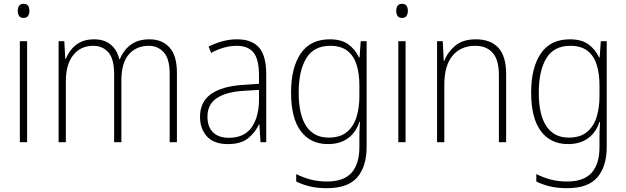

<svg xmlns="http://www.w3.org/2000/svg" viewBox="-20 -745 3281 1006"><path d="M103 -725Q121 -725 127.5 -714.5Q134 -704 134 -688Q134 -672 127 -661.5Q120 -651 103 -651Q87 -651 80 -661.5Q73 -672 73 -688Q73 -704 80 -714.5Q87 -725 103 -725ZM122 -529V0H84V-529Z M764 -539Q829 -539 868 -496.5Q907 -454 907 -363V0H869V-360Q869 -437 838 -471Q807 -505 760 -505Q694 -505 655 -460Q616 -415 616 -324V0H578V-356Q578 -437 547.5 -471Q517 -505 469 -505Q402 -505 363.5 -456Q325 -407 325 -319V0H287V-529H317L322 -437H325Q335 -462 353.5 -485.5Q372 -509 401 -524Q430 -539 473 -539Q527 -539 560.5 -511Q594 -483 605 -435H608Q627 -482 665 -510.5Q703 -539 764 -539Z M1222 -539Q1300 -539 1337.5 -495.5Q1375 -452 1375 -355V0H1345L1339 -94H1337Q1318 -52 1280.5 -21Q1243 10 1174 10Q1101 10 1064.5 -30Q1028 -70 1028 -133Q1028 -212 1086 -252.5Q1144 -293 1251 -300L1337 -306V-349Q1337 -434 1308.5 -469.5Q1280 -505 1220 -505Q1188 -505 1155 -496Q1122 -487 1086 -468L1073 -501Q1107 -518 1144.5 -528.5Q1182 -539 1222 -539ZM1254 -269Q1164 -263 1115.5 -230.5Q1067 -198 1067 -133Q1067 -80 1096.5 -51.5Q1126 -23 1179 -23Q1259 -23 1297.5 -76.5Q1336 -130 1337 -219V-274Z M1708 -539Q1770 -539 1806 -512Q1842 -485 1861 -444H1864L1870 -529H1901V24Q1901 126 1852.5 183.5Q1804 241 1693 241Q1642 241 1603 231.5Q1564 222 1532 206V167Q1565 184 1605 195Q1645 206 1693 206Q1782 206 1822.5 159.5Q1863 113 1863 27V-12Q1863 -36 1863.5 -58Q1864 -80 1866 -106H1863Q1845 -51 1803 -20.5Q1761 10 1698 10Q1607 10 1556 -58Q1505 -126 1505 -260Q1505 -390 1555.5 -464.5Q1606 -539 1708 -539ZM1710 -505Q1624 -505 1584.5 -439.5Q1545 -374 1545 -260Q1545 -143 1585 -83.5Q1625 -24 1702 -24Q1764 -24 1799.5 -55Q1835 -86 1849 -135Q1863 -184 1863 -239V-299Q1863 -359 1848.5 -405.5Q1834 -452 1800.5 -478.5Q1767 -505 1710 -505Z M2086 -725Q2104 -725 2110.5 -714.5Q2117 -704 2117 -688Q2117 -672 2110 -661.5Q2103 -651 2086 -651Q2070 -651 2063 -661.5Q2056 -672 2056 -688Q2056 -704 2063 -714.5Q2070 -725 2086 -725ZM2105 -529V0H2067V-529Z M2473 -539Q2550 -539 2591 -495Q2632 -451 2632 -356V0H2594V-351Q2594 -431 2561.5 -468Q2529 -505 2470 -505Q2396 -505 2352 -454Q2308 -403 2308 -300V0H2270V-529H2300L2305 -426H2308Q2324 -470 2364 -504.5Q2404 -539 2473 -539Z M2966 -539Q3028 -539 3064 -512Q3100 -485 3119 -444H3122L3128 -529H3159V24Q3159 126 3110.5 183.5Q3062 241 2951 241Q2900 241 2861 231.5Q2822 222 2790 206V167Q2823 184 2863 195Q2903 206 2951 206Q3040 206 3080.5 159.5Q3121 113 3121 27V-12Q3121 -36 3121.5 -58Q3122 -80 3124 -106H3121Q3103 -51 3061 -20.5Q3019 10 2956 10Q2865 10 2814 -58Q2763 -126 2763 -260Q2763 -390 2813.5 -464.5Q2864 -539 2966 -539ZM2968 -505Q2882 -505 2842.5 -439.5Q2803 -374 2803 -260Q2803 -143 2843 -83.5Q2883 -24 2960 -24Q3022 -24 3057.5 -55Q3093 -86 3107 -135Q3121 -184 3121 -239V-299Q3121 -359 3106.5 -405.5Q3092 -452 3058.5 -478.5Q3025 -505 2968 -505Z"/></svg>

Font: Noto Sans Tamil SemiCondensed ExtraLight
Style: Regular
Weight: 200
Width: 4
Designer: Jelle Bosma - Monotype Design Team
Foundry: Monotype Imaging Inc.
Version: Version 2.004; ttfautohint (v1.8.4.7-5d5b)